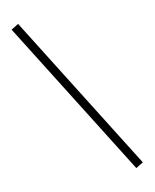

<svg xmlns="http://www.w3.org/2000/svg" viewBox="-75 -670 609 756"><g transform="rotate(-10 229.0 -292.0)"><path d="M438 10 409 28 20 -594 49 -612Z"/></g></svg>

Font: Judson
Style: Regular
Weight: 400
Version: Version 20110429